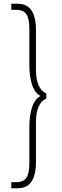

<svg xmlns="http://www.w3.org/2000/svg" viewBox="-20 -800 331 1020"><path d="M136 67V-128Q136 -188 151 -232Q166 -276 196 -290Q166 -304 151 -348Q136 -392 136 -452V-647Q136 -701 120 -724.5Q104 -748 66 -748H40V-780H75Q171 -780 171 -640V-430Q171 -376 186.5 -344Q202 -312 226 -304V-276Q202 -268 186.5 -236Q171 -204 171 -150V60Q171 200 75 200H40V168H66Q104 168 120 144.5Q136 121 136 67Z"/></svg>

Font: Renner
Style: Thin
Weight: 200
Version: Version 003.000 ; ttfautohint (v0.97) -l 8 -r 50 -G 200 -x 1